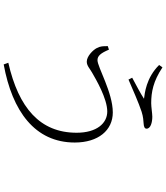

<svg xmlns="http://www.w3.org/2000/svg" viewBox="50 -892 900 1040"><g transform="rotate(90 500.0 -372.0)"><path d="M249 -512 230 -506C230 -479 230 -467 240 -447C251 -425 285 -392 314 -392C336 -392 351 -408 372 -420C410 -442 514 -503 584 -503C647 -503 699 -447 699 -337C699 -139 565 -23 320 33L329 58C582 12 752 -111 752 -327C752 -454 686 -533 589 -533C481 -533 343 -450 306 -450C283 -450 268 -467 249 -512ZM332 -784C402 -713 487 -706 515 -702C486 -683 444 -661 401 -638L411 -618C460 -639 539 -674 585 -689C613 -698 635 -699 649 -700C666 -701 677 -705 677 -716C677 -738 643 -747 612 -747C596 -747 559 -741 539 -741C479 -741 420 -752 345 -802Z"/></g></svg>

Font: Noto Serif TC ExtraLight
Style: Regular
Weight: 200
Designer: Ryoko NISHIZUKA 西塚涼子 (kana & ideographs); Frank Grießhammer (Latin, Greek & Cyrillic); Wenlong ZHANG 张文龙 (bopomofo); San
Foundry: Adobe
Version: Version 2.001;hotconv 1.1.0;makeotfexe 2.6.0